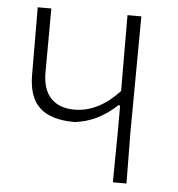

<svg xmlns="http://www.w3.org/2000/svg" viewBox="-48 -685 678 731"><g transform="rotate(5 290.5 -319.5)"><path d="M410 0 412 -194V-294H405Q333 -226 245 -216Q154 -216 111 -256Q68 -296 68 -381L67 -639H119L118 -394Q118 -330 149.5 -296.5Q181 -263 240 -263Q331 -263 411 -349L410 -639H463L460 -197L462 0Z"/></g></svg>

Font: t
Style: Regular
Weight: 300
Designer: Juan Pablo del Peral
Foundry: Huerta Tipografica
Version: Version 2.004; ttfautohint (v1.8.1)